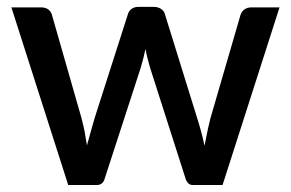

<svg xmlns="http://www.w3.org/2000/svg" viewBox="-20 -531 834 551"><path d="M701.2 -509.8H782.2L618.7 0H533.2Q518.1 0 512.2 -19.5L410.6 -336.9Q403.8 -361.3 403.3 -363.8Q400.4 -375 397.5 -390.6Q393.1 -368.2 383.8 -336.4L280.8 -19.5Q275.9 0 257.3 0H175.8L12.7 -509.8H97.7Q110.4 -509.8 118.7 -503.9Q126.5 -497.6 128.9 -488.8L213.9 -191.9Q221.2 -163.1 223.1 -152.3Q225.6 -139.2 229.5 -113.8Q231 -119.1 234.6 -132.1Q238.3 -145 240.2 -152.3Q241.2 -156.7 251.5 -191.9L347.2 -490.7Q349.6 -499.5 357.4 -505.4Q365.7 -511.2 376 -511.2H422.9Q433.1 -511.2 442.4 -505.4Q451.2 -499 453.1 -490.7L545.9 -191.9Q547.4 -187.5 551.5 -173.6Q555.7 -159.7 557.6 -151.9Q562 -135.7 566.9 -112.8Q567.9 -118.2 570.6 -131.1Q573.2 -144 574.7 -151.4Q576.2 -160.2 584 -191.9L670.4 -488.8Q673.3 -498 681.6 -503.9Q689.5 -509.8 701.2 -509.8Z"/></svg>

Font: Lato-SemiBold
Style: Regular
Weight: 500
Designer: Lukasz Dziedzic with Adam Twardoch and Botio Nikoltchev
Foundry: tyPoland Lukasz Dziedzic
Version: ""